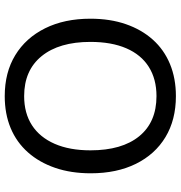

<svg xmlns="http://www.w3.org/2000/svg" viewBox="4 -758 763 811"><g transform="rotate(90 385.5 -352.5)"><path d="M386 9Q286 9 213 -35.5Q140 -80 99.5 -161.5Q59 -243 59 -353Q59 -436 82 -502.5Q105 -569 147.5 -616.5Q190 -664 250.5 -689Q311 -714 386 -714Q486 -714 559 -670Q632 -626 672 -545Q712 -464 712 -354Q712 -271 689 -204Q666 -137 623.5 -89Q581 -41 521 -16Q461 9 386 9ZM386 -73Q458 -73 509 -106Q560 -139 587.5 -202Q615 -265 615 -353Q615 -486 555.5 -559Q496 -632 386 -632Q314 -632 262.5 -599.5Q211 -567 184 -504.5Q157 -442 157 -353Q157 -221 217 -147Q277 -73 386 -73Z"/></g></svg>

Font: Nunito Medium
Style: Regular
Weight: 500
Designer: Vernon Adams
Foundry: Vernon Adams
Version: Version 3.601